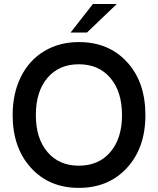

<svg xmlns="http://www.w3.org/2000/svg" viewBox="-20 -921 788 956"><path d="M372.5 14.5Q225 14.5 134 -85.5Q43 -185.5 43 -348Q43 -456 84.2 -538.8Q125.5 -621.5 200.5 -666.5Q275.5 -711.5 372.5 -711.5Q521.5 -711.5 612.8 -611.8Q704 -512 704 -348Q704 -185 612.2 -85.2Q520.5 14.5 372.5 14.5ZM158.5 -348Q158.5 -231.5 216.5 -163.8Q274.5 -96 372.5 -96Q471.5 -96 529.5 -164Q587.5 -232 587.5 -348Q587.5 -464.5 529.5 -532.8Q471.5 -601 372.5 -601Q274 -601 216.2 -533.2Q158.5 -465.5 158.5 -348ZM331.5 -759 442.5 -901H561.5L413 -759Z"/></svg>

Font: HK Grotesk SemiBold
Style: Regular
Weight: 600
Designer: Alfredo Marco Pradil
Foundry: Hanken Design Co.
Version: Version 3.001;FEAKit 1.0